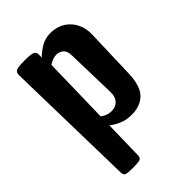

<svg xmlns="http://www.w3.org/2000/svg" viewBox="-233 -692 996 996"><g transform="rotate(-45 265.5 -194.0)"><path d="M138.2 205.1Q97.2 205.1 86.4 200.2Q75.7 195.3 75.2 177.2L59.1 -551.3Q58.6 -572.3 71 -579.6Q83.5 -586.9 133.3 -586.9Q183.1 -586.9 195.8 -579.6Q208.5 -572.3 207.5 -551.3L207 -534.2Q230.5 -557.6 260.3 -575.2Q290 -592.8 327.6 -592.8Q396 -592.8 437.5 -547.4Q479 -502 476.6 -431.2L467.8 -156.2Q464.8 -67.9 428 -31Q391.1 5.9 328.1 5.9Q287.6 5.9 257.3 -7.6Q227.1 -21 206.5 -37.6L201.7 177.2Q201.2 195.3 189.9 200.2Q178.7 205.1 138.2 205.1ZM270.5 -491.7Q255.9 -491.7 241.5 -485.6Q227.1 -479.5 215.8 -471.7L207.5 -102.1Q218.8 -93.8 233.9 -87.6Q249 -81.5 267.1 -81.5Q298.3 -81.5 316.2 -101.1Q334 -120.6 333 -156.2L325.7 -431.2Q325.2 -464.8 308.6 -478.3Q292 -491.7 270.5 -491.7Z"/></g></svg>

Font: Denk One
Style: Regular
Weight: 400
Designer: Irina Smirnova, Eben Sorkin
Foundry: Sorkin Type Co.f
Version: Version 1.004; ttfautohint (v1.8.4.7-5d5b);gftools[0.9.23]